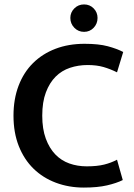

<svg xmlns="http://www.w3.org/2000/svg" viewBox="-20 -838 606 868"><path d="M372 -86Q419 -86 451 -94Q483 -102 509 -116L535 -24Q507 -10 464 0Q421 10 359 10Q291 10 232.5 -12Q174 -34 131.5 -75.5Q89 -117 65 -177.5Q41 -238 41 -315Q41 -390 64 -450.5Q87 -511 129.5 -553Q172 -595 231 -617.5Q290 -640 362 -640Q426 -640 467 -629Q508 -618 537 -603L509 -511Q479 -526 448 -535Q417 -544 376 -544Q334 -544 296.5 -531.5Q259 -519 231.5 -491.5Q204 -464 187.5 -420.5Q171 -377 171 -315Q171 -255 187 -211.5Q203 -168 230 -140Q257 -112 293.5 -99Q330 -86 372 -86ZM298 -757Q298 -782 316 -800Q334 -818 360 -818Q386 -818 403.5 -800Q421 -782 421 -757Q421 -731 403.5 -712.5Q386 -694 360 -694Q334 -694 316 -712.5Q298 -731 298 -757Z"/></svg>

Font: Mukta Vaani SemiBold
Style: Regular
Weight: 600
Designer: Noopur Datye, Girish Dalvi, Yashodeep Gholap, Pallavi Karambelkar
Foundry: Ek Type
Version: Version 2.538;PS 1.000;hotconv 16.6.51;makeotf.lib2.5.65220;